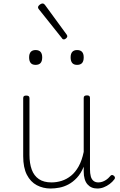

<svg xmlns="http://www.w3.org/2000/svg" viewBox="-20 -1062 686 1101"><path d="M270 19Q227 19 191 0Q155 -19 134 -60Q113 -101 113 -166V-499Q113 -507 117 -510.5Q121 -514 130 -514Q140 -514 144.5 -510.5Q149 -507 149 -499V-174Q149 -125 162 -89.5Q175 -54 203 -35Q231 -16 275 -16Q305 -16 333.5 -25Q362 -34 387 -54Q412 -74 431 -108Q450 -142 460 -191V-500Q460 -508 464.5 -511.5Q469 -515 479 -515Q488 -515 492 -511.5Q496 -508 496 -500V-91Q496 -68 500.5 -51Q505 -34 516 -25Q527 -16 544 -16Q555 -16 566 -19.5Q577 -23 588.5 -30.5Q600 -38 611 -51Q616 -58 621.5 -58.5Q627 -59 633 -54Q638 -50 639 -44.5Q640 -39 636 -34Q625 -19 609 -7Q593 5 575 12Q557 19 538 19Q520 19 506 13Q492 7 481.5 -5Q471 -17 465.5 -35.5Q460 -54 460 -79V-106Q444 -67 421 -42.5Q398 -18 372.5 -4.5Q347 9 320.5 14Q294 19 270 19ZM184 -690Q165 -690 156 -701Q147 -712 147 -733Q147 -754 156.5 -764.5Q166 -775 184 -775Q203 -775 212.5 -764.5Q222 -754 222 -733Q222 -711 212.5 -700.5Q203 -690 184 -690ZM422 -690Q403 -690 394 -701Q385 -712 385 -733Q385 -754 394.5 -764.5Q404 -775 422 -775Q441 -775 450.5 -764.5Q460 -754 460 -733Q460 -711 450.5 -700.5Q441 -690 422 -690ZM347 -836Q344 -836 341 -837Q338 -838 336 -842L202 -1010Q200 -1013 199 -1015Q198 -1017 198 -1020Q198 -1025 202.5 -1030Q207 -1035 213 -1038.5Q219 -1042 224 -1042Q231 -1042 237 -1035L362 -864Q364 -861 365 -858.5Q366 -856 366 -854Q366 -848 359 -842Q352 -836 347 -836Z"/></svg>

Font: Playwrite BR Thin
Style: Regular
Weight: 250
Version: Version 1.003